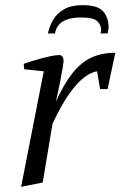

<svg xmlns="http://www.w3.org/2000/svg" viewBox="-20 -717 468 746"><path d="M62 9 150 -440 74 -448 72 -469Q101 -479 127.5 -486.5Q154 -494 175.5 -498.5Q197 -503 210 -503Q219 -503 223 -496.5Q227 -490 227 -482Q227 -475 223.5 -453.5Q220 -432 213.5 -398.5Q207 -365 197 -322Q228 -390 261 -432Q294 -474 334.5 -493Q375 -512 428 -512L398 -371H369L357 -440Q335 -437 307.5 -416.5Q280 -396 249 -352.5Q218 -309 184 -236L146 -8ZM166 -587Q172 -615 186.5 -640Q201 -665 229 -681Q257 -697 301 -697Q361 -697 381.5 -672Q402 -647 402 -611Q402 -606 400.5 -599.5Q399 -593 398 -587H370Q372 -591 372.5 -595Q373 -599 373 -603Q372 -622 357 -635.5Q342 -649 296 -649Q260 -649 238.5 -640.5Q217 -632 206.5 -618Q196 -604 194 -587Z"/></svg>

Font: Manuale Light
Style: Italic
Weight: 300
Italic angle: -11°
Version: Version 1.002